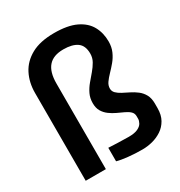

<svg xmlns="http://www.w3.org/2000/svg" viewBox="-181 -891 959 1023"><g transform="rotate(-30 299.0 -379.5)"><path d="M399 7Q353 7 311 2.5Q269 -2 245 -9V-92Q270 -91 302.5 -89.5Q335 -88 369 -88Q405 -88 425 -97.5Q445 -107 452.5 -121Q460 -135 460 -146V-162Q460 -180 448 -191.5Q436 -203 416.5 -212Q397 -221 375.5 -231Q354 -241 335 -255Q316 -269 304 -289Q292 -309 292 -339Q292 -370 304 -395Q316 -420 334.5 -442Q353 -464 370.5 -484.5Q388 -505 400.5 -527Q413 -549 413 -575Q413 -624 383.5 -645Q354 -666 299 -666Q237 -666 207 -631.5Q177 -597 177 -527V0H53V-540Q53 -604 79 -655Q105 -706 159.5 -736Q214 -766 300 -766Q383 -766 433.5 -742Q484 -718 507 -676.5Q530 -635 530 -582Q530 -548 518 -521Q506 -494 488 -472.5Q470 -451 452 -432.5Q434 -414 422 -397Q410 -380 410 -361Q410 -344 422 -332Q434 -320 453 -310Q472 -300 493.5 -289.5Q515 -279 534.5 -264Q554 -249 566 -227Q578 -205 578 -172V-144Q578 -102 561.5 -73Q545 -44 518.5 -26.5Q492 -9 461 -1Q430 7 399 7Z"/></g></svg>

Font: Exo Thin SemiBold
Style: Regular
Weight: 600
Version: Version 2.000